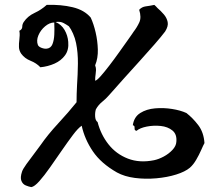

<svg xmlns="http://www.w3.org/2000/svg" viewBox="-20 -735 886 785"><path d="M816 -150Q811 -141 802.5 -121.5Q794 -102 782 -81.5Q770 -61 756 -49Q737 -33 700.5 -21.5Q664 -10 619 -6Q574 -2 531.5 -7.5Q489 -13 458 -30Q393 -67 359.5 -116.5Q326 -166 314 -221Q299 -211 278 -183Q257 -155 232.5 -119.5Q208 -84 184.5 -50.5Q161 -17 141 5.5Q121 28 108 30Q97 28 85 23Q73 18 67.5 4.5Q62 -9 70 -33Q73 -43 88 -64Q103 -85 120 -107Q137 -129 146 -142Q175 -184 218 -230.5Q261 -277 293 -317Q293 -333 293.5 -350.5Q294 -368 295 -387Q298 -430 298.5 -475Q299 -520 291 -559Q287 -579 278.5 -598Q270 -617 262 -627Q262 -627 261 -628Q254 -633 240.5 -640.5Q227 -648 207 -645Q231 -635 244 -612.5Q257 -590 259 -564Q262 -531 246 -509Q230 -487 203 -475Q176 -463 145 -460Q129 -477 105 -486.5Q81 -496 67 -515Q58 -528 57.5 -542.5Q57 -557 59 -572Q60 -581 60.5 -590.5Q61 -600 59 -609Q71 -615 71 -625.5Q71 -636 77 -645Q93 -669 121 -682Q149 -695 171 -715Q229 -717 277 -705.5Q325 -694 351 -663Q363 -637 371 -602.5Q379 -568 380 -532.5Q381 -497 369 -468Q373 -457 372.5 -448.5Q372 -440 371 -432Q370 -426 369.5 -419.5Q369 -413 369 -405Q376 -406 391.5 -423.5Q407 -441 427 -467Q447 -493 466.5 -520.5Q486 -548 501 -569Q516 -590 520 -596Q522 -599 526 -605Q540 -623 549.5 -643.5Q559 -664 549 -695Q560 -707 576 -709Q592 -711 611 -715Q614 -712 617.5 -709Q621 -706 624 -702Q638 -690 650 -676Q662 -662 665.5 -645Q669 -628 655 -606Q640 -586 612.5 -554.5Q585 -523 552 -486.5Q519 -450 486 -413.5Q453 -377 426 -346Q413 -331 397.5 -318.5Q382 -306 372 -288Q368 -275 369 -258.5Q370 -242 379 -236Q392 -185 423.5 -145Q455 -105 503 -86.5Q551 -68 610 -80Q629 -84 649.5 -95Q670 -106 685 -122Q700 -138 701 -155Q704 -186 685 -201.5Q666 -217 637 -220Q608 -223 580 -217.5Q552 -212 538 -200Q531 -202 530.5 -206.5Q530 -211 530 -216Q530 -221 523 -223Q528 -257 553.5 -273Q579 -289 614 -292Q649 -295 683.5 -289.5Q718 -284 742 -273Q768 -253 790.5 -223.5Q813 -194 816 -150ZM202 -643Q183 -643 164.5 -627.5Q146 -612 137 -590.5Q128 -569 135 -551Q138 -544 149.5 -539.5Q161 -535 171 -536Q188 -538 194.5 -554.5Q201 -571 202 -594Q203 -617 202 -636Q202 -641 202 -643Z"/></svg>

Font: Yuji Mai
Style: Regular
Weight: 400
Designer: Kataoka Yuji
Foundry: Kinuta Font Factory
Version: Version 3.002